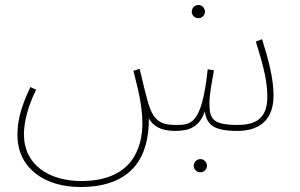

<svg xmlns="http://www.w3.org/2000/svg" viewBox="-20 -520 1204 770"><path d="M776 -447C790 -447 802 -459 802 -473C802 -488 790 -500 776 -500C761 -500 749 -488 749 -473C749 -459 761 -447 776 -447ZM302 230C513 230 578 106 577 -45C593 -16 623 5 682 5C742 5 780 -12 801 -73C810 -21 834 5 932 5C991 5 1077 -15 1077 -137C1077 -203 1058 -277 1031 -363L1006 -353C1040 -245 1052 -190 1052 -131C1052 -39 998 -19 933 -19C828 -19 820 -46 820 -110C820 -144 832 -202 838 -238L813 -242C789 -17 745 -19 683 -19C618 -19 594 -42 574 -108C562 -151 558 -168 540 -244L515 -236C535 -157 551 -94 551 -26C551 74 509 206 306 206C178 206 76 142 76 19C76 -32 93 -97 125 -160L102 -171C59 -81 50 -28 50 22C50 155 160 230 302 230ZM784 171C798 171 810 159 810 145C810 130 798 118 784 118C769 118 757 130 757 145C757 159 769 171 784 171Z"/></svg>

Font: Noto Sans Arabic UI Th
Style: Regular
Weight: 100
Designer: Monotype Design Team, Nadine Chahine and Nizar Qandah
Foundry: Monotype Imaging Inc.
Version: Version 2.010